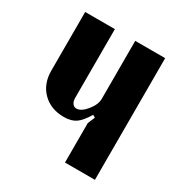

<svg xmlns="http://www.w3.org/2000/svg" viewBox="-125 -587 638 678"><g transform="rotate(30 193.5 -248.0)"><path d="M235.8 -195.8Q215.8 -162.1 197.5 -149.7Q179.2 -137.2 149.9 -137.2Q96.2 -137.2 63 -170.2Q29.8 -203.1 29.8 -256.8V-496.1H150.9V-215.8Q150.9 -202.1 157 -193.6Q163.1 -185.1 172.9 -185.1Q192.4 -185.1 213.1 -210.7Q233.9 -236.3 233.9 -259.8V-496.1H356V0H233.9V-161.1L246.1 -189.9Z"/></g></svg>

Font: Moniqa Black Paragraph
Style: Regular
Weight: 900
Designer: Rajesh Rajput
Foundry: Rajesh Rajput
Version: Version 1.000